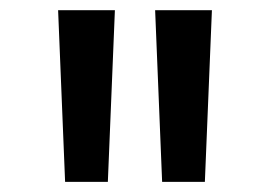

<svg xmlns="http://www.w3.org/2000/svg" viewBox="-20 -780 529 376"><path d="M107.5 -423.8 93.8 -760H205L191.2 -423.8ZM297.5 -423.8 283.8 -760H395L381.2 -423.8Z"/></svg>

Font: Now Medium
Style: Regular
Weight: 500
Designer: Alfredo Marco Pradil
Foundry: Alfredo Marco Pradil
Version: Version 1.002;PS 001.002;hotconv 1.0.88;makeotf.lib2.5.64775